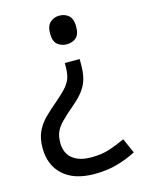

<svg xmlns="http://www.w3.org/2000/svg" viewBox="-113 -614 659 874"><g transform="rotate(-15 217.0 -177.0)"><path d="M292 -304Q292 -267 284.5 -239Q277 -211 259 -186.5Q241 -162 208 -134Q170 -102 148 -79.5Q126 -57 117 -36Q108 -15 108 15Q108 63 139.5 89Q171 115 229 115Q279 115 317 102Q355 89 389 73L420 143Q380 164 331.5 178Q283 192 223 192Q128 192 76 145Q24 98 24 17Q24 -28 38.5 -59.5Q53 -91 79.5 -117.5Q106 -144 142 -174Q176 -203 193 -223.5Q210 -244 216 -265Q222 -286 222 -314V-331H292ZM315 -478Q315 -441 297.5 -426Q280 -411 253 -411Q228 -411 210 -426Q192 -441 192 -478Q192 -514 210 -530Q228 -546 253 -546Q280 -546 297.5 -530Q315 -514 315 -478Z"/></g></svg>

Font: Noto Sans Tagbanwa
Style: Regular
Weight: 400
Designer: Monotype Design Team
Foundry: Monotype Imaging Inc.
Version: Version 2.001; ttfautohint (v1.8.4.7-5d5b)